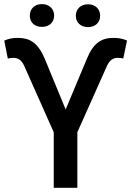

<svg xmlns="http://www.w3.org/2000/svg" viewBox="-39 -901 629 921"><path d="M175.3 -620.1C141.1 -699.7 101.1 -719.2 45.9 -719.2C21 -719.2 1.5 -715.3 -18.6 -706.1L-1.5 -620.1C2.4 -621.6 15.6 -623.5 25.4 -623.5C46.4 -623.5 64.5 -613.3 76.7 -585.9L218.8 -266.6V0H332V-266.6L474.6 -585.9C487.3 -612.8 503.9 -623.5 525.4 -623.5C535.6 -623.5 548.8 -622.1 552.2 -620.1L570.3 -706.5C549.3 -715.8 529.3 -719.2 505.4 -719.2C447.8 -719.2 408.7 -695.3 377.4 -618.2L275.9 -376ZM104 -826.2C104 -794.9 125.5 -772 162.1 -772C198.2 -772 220.7 -794.9 220.7 -826.2C220.7 -857.4 198.2 -881.3 162.1 -881.3C125.5 -881.3 104 -857.4 104 -826.2ZM324.7 -825.2C324.7 -794.4 346.7 -771 383.3 -771C419.4 -771 441.4 -794.4 441.4 -825.2C441.4 -856.4 419.4 -880.4 383.3 -880.4C346.7 -880.4 324.7 -856.4 324.7 -825.2Z"/></svg>

Font: Bert Sans Medium
Style: Regular
Weight: 500
Designer: Christian Robertson (Google), Cristiano Sobral
Foundry: Google, Cristiano Sobral
Version: Version 3.101